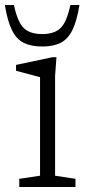

<svg xmlns="http://www.w3.org/2000/svg" viewBox="-26 -752 362 772"><path d="M201 -522 195.5 -447V-45.5L277.5 -33V0H51.5V-33L135 -45.5V-441.5Q129.5 -443 112.2 -447.8Q95 -452.5 74.2 -458Q53.5 -463.5 38.5 -467.5V-491L185 -522ZM143.5 -615Q192.5 -615 217.5 -639.2Q242.5 -663.5 257 -732H293.5Q283 -667 264.8 -630.5Q246.5 -594 217.2 -579.5Q188 -565 143.5 -565Q99 -565 69.8 -579.5Q40.5 -594 22.2 -630.5Q4 -667 -6.5 -732H30Q44.5 -663.5 69.5 -639.2Q94.5 -615 143.5 -615Z"/></svg>

Font: Newsreader 6pt Light
Style: Regular
Weight: 300
Designer: Hugues Gentile
Foundry: Production Type
Version: Version 1.003; ttfautohint (v1.8.3)